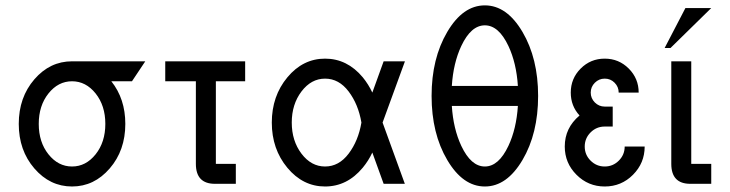

<svg xmlns="http://www.w3.org/2000/svg" viewBox="-20 -674 2677 704"><path d="M244.1 -63.5Q294.9 -63.5 330.6 -108.2Q366.2 -152.8 366.2 -219.7Q366.2 -286.6 330.6 -331.3Q294.9 -376 244.1 -376Q193.4 -376 157.7 -331.3Q122.1 -286.6 122.1 -219.7Q122.1 -152.8 157.7 -108.2Q193.4 -63.5 244.1 -63.5ZM244.1 9.8Q163.1 9.8 106 -56.4Q48.8 -122.6 48.8 -219.7Q48.8 -316.9 106 -383.1Q163.1 -449.2 244.1 -449.2H512.7L463.9 -376H388.2Q439.5 -311.5 439.5 -219.7Q439.5 -122.6 382.3 -56.4Q325.2 9.8 244.1 9.8Z M844.7 0H768.1Q698.2 0 698.2 -73.2V-376H585.9V-449.2H878.9V-376H771.5V-73.2H844.7Z M1171.9 -63.5Q1222.7 -63.5 1258.3 -110.6Q1293.9 -157.7 1305.2 -224.6Q1293.9 -291.5 1258.3 -338.6Q1222.7 -385.7 1171.9 -385.7Q1121.1 -385.7 1085.4 -338.6Q1049.8 -291.5 1049.8 -224.6Q1049.8 -157.7 1085.4 -110.6Q1121.1 -63.5 1171.9 -63.5ZM1171.9 9.8Q1090.8 9.8 1033.7 -58.8Q976.6 -127.4 976.6 -224.6Q976.6 -321.8 1033.7 -390.4Q1090.8 -459 1171.9 -459Q1252.9 -459 1310.1 -390.6Q1331.5 -364.3 1345.2 -334.5L1386.7 -449.2H1464.8L1382.8 -224.6L1464.4 0H1386.7L1345.2 -114.7Q1331.5 -85 1310.1 -59.1Q1252.9 9.8 1171.9 9.8Z M1878.9 -358.9Q1873.5 -442.9 1844.2 -505.4Q1808.6 -581.1 1757.8 -581.1Q1707 -581.1 1671.4 -505.4Q1642.1 -442.9 1636.7 -358.9ZM1757.8 -63.5Q1808.6 -63.5 1844.2 -139.2Q1873.5 -201.7 1878.9 -285.6H1636.7Q1642.1 -201.7 1671.4 -139.2Q1707 -63.5 1757.8 -63.5ZM1757.8 9.8Q1677.2 9.8 1619.9 -87.4Q1562.5 -184.6 1562.5 -322.3Q1562.5 -459.5 1619.9 -556.9Q1677.2 -654.3 1757.8 -654.3Q1838.4 -654.3 1895.8 -556.9Q1953.1 -459.5 1953.1 -322.3Q1953.1 -184.6 1895.8 -87.4Q1838.4 9.8 1757.8 9.8Z M2197.3 9.8Q2136.7 9.8 2093.8 -33.2Q2050.8 -76.2 2050.8 -136.7Q2050.8 -205.1 2105 -250.5Q2072.8 -285.6 2072.8 -334.5Q2072.8 -386.2 2109.1 -422.6Q2145.5 -459 2197.3 -459Q2249 -459 2285.4 -422.6Q2321.8 -386.2 2321.8 -334.5H2248.5Q2248.5 -355.5 2233.6 -370.6Q2218.8 -385.7 2197.3 -385.7Q2176.3 -385.7 2161.1 -370.6Q2146 -355.5 2146 -334.5Q2146 -313.5 2161.1 -298.3Q2176.3 -283.2 2197.3 -283.2H2226.6V-210H2197.3Q2167 -210 2145.5 -188.5Q2124 -167 2124 -136.7Q2124 -106.4 2145.5 -85Q2167 -63.5 2197.3 -63.5Q2227.5 -63.5 2249 -85Q2270.5 -106.4 2270.5 -136.7H2343.8Q2343.8 -76.2 2301 -33.2Q2258.3 9.8 2197.3 9.8Z M2587.9 0H2511.2Q2441.4 0 2441.4 -73.2V-449.2H2514.6V-73.2H2587.9Z M2438.5 -498H2417L2493.2 -644.5H2587.9Z"/></svg>

Font: Catrinity
Style: Regular
Weight: 400
Designer: Alexander Lange
Foundry: High-Logic / Made with FontCreator
Version: Version 2.090;May 20, 2024;FontCreator 15.0.0.2974 64-bit